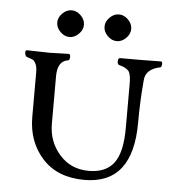

<svg xmlns="http://www.w3.org/2000/svg" viewBox="-48 -658 659 716"><g transform="rotate(5 281.5 -300.0)"><path d="M80 -204V-372Q80 -392 74 -403.5Q68 -415 62 -417.5Q56 -420 41 -425Q37 -426 34.5 -432Q32 -438 33 -444Q34 -450 39 -450Q55 -450 82 -449Q109 -448 126 -448Q138 -448 156 -449Q174 -450 195 -450Q201 -450 201 -439Q201 -428 195 -426Q156 -421 155 -365V-185Q155 -118 197.5 -70Q240 -22 307 -22Q371 -22 401 -62Q431 -102 431 -193V-350Q432 -393 422.5 -405.5Q413 -418 386 -425Q379 -427 379.5 -439Q380 -451 387 -451H459Q474 -451 499 -451.5Q524 -452 540 -452Q546 -452 545 -441.5Q544 -431 540 -430Q484 -419 482 -375Q475 -298 475 -217Q475 13 294 13Q193 13 136.5 -49Q80 -111 80 -204ZM157.5 -597.5Q173 -613 192 -613Q211 -613 226.5 -597.5Q242 -582 242 -563Q242 -544 226.5 -528.5Q211 -513 192 -513Q173 -513 157.5 -528.5Q142 -544 142 -563Q142 -582 157.5 -597.5ZM334.5 -597.5Q350 -613 369 -613Q388 -613 403.5 -597.5Q419 -582 419 -563Q419 -544 403.5 -528.5Q388 -513 369 -513Q350 -513 334.5 -528.5Q319 -544 319 -563Q319 -582 334.5 -597.5Z"/></g></svg>

Font: EB Garamond 12 All SC
Style: AllSC
Weight: 400
Version: Version 0.016 ; ttfautohint (v0.97) -l 8 -r 50 -G 200 -x 0 -